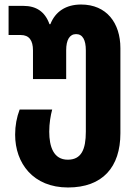

<svg xmlns="http://www.w3.org/2000/svg" viewBox="-20 -580 607 850"><path d="M281 250C434 250 513 160 513 10V-367C513 -478 452 -560 339 -560C272 -560 225 -529 203 -473H199C179 -529 140 -554 83 -554H18V-425H72C109 -425 126 -401 126 -357V-230H273V-358C273 -403 288 -429 317 -429C346 -429 360 -403 360 -357V3C360 82 340 127 280 127C217 127 198 69 198 3C198 -34 204 -69 211 -95H67C54 -61 47 -24 47 16C47 143 127 250 281 250Z"/></svg>

Font: Noto Sans Georgian Condensed ExtraBold
Style: Regular
Weight: 800
Width: 3
Designer: Monotype Design Team, Akaki Razmadze
Foundry: Google LLC
Version: Version 2.005